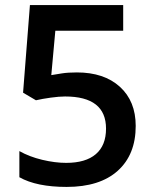

<svg xmlns="http://www.w3.org/2000/svg" viewBox="-20 -734 611 764"><path d="M286.1 -445.8Q394 -445.8 457 -388.7Q520 -331.5 520 -232.9Q520 -118.7 448.5 -54.4Q377 9.8 245.1 9.8Q125.5 9.8 57.1 -28.8V-132.8Q96.7 -110.4 147.9 -98.1Q199.2 -85.9 243.2 -85.9Q320.8 -85.9 361.3 -120.6Q401.9 -155.3 401.9 -222.2Q401.9 -350.1 238.8 -350.1Q215.8 -350.1 182.1 -345.5Q148.4 -340.8 123 -335L71.8 -365.2L99.1 -713.9H470.2V-611.8H200.2L184.1 -435.1Q201.2 -438 225.8 -441.9Q250.5 -445.8 286.1 -445.8Z"/></svg>

Font: f42537652928320   
Style: Regular
Weight: 600
Foundry: Ascender Corporation
Version: Version 1.10